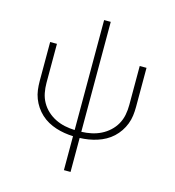

<svg xmlns="http://www.w3.org/2000/svg" viewBox="-134 -847 1068 1174"><g transform="rotate(15 400.0 -260.0)"><path d="M379 215V0Q351 -1 323.5 -5.5Q296 -10 269.5 -18.5Q243 -27 218.5 -40.5Q194 -54 173.5 -73Q153 -92 137.5 -115Q122 -138 112 -164Q102 -190 98.5 -217.5Q95 -245 95 -273V-520H138V-273Q138 -241 144 -210Q150 -179 165.5 -151.5Q181 -124 204.5 -102.5Q228 -81 256.5 -67Q285 -53 316 -46.5Q347 -40 379 -39V-735H421V-39Q453 -40 484 -46.5Q515 -53 543.5 -67Q572 -81 595.5 -102.5Q619 -124 634.5 -151.5Q650 -179 656 -210Q662 -241 662 -273V-520H705V-273Q705 -245 701.5 -217.5Q698 -190 688 -164Q678 -138 662.5 -115Q647 -92 626.5 -73Q606 -54 581.5 -40.5Q557 -27 530.5 -18.5Q504 -10 476.5 -5.5Q449 -1 421 0V215Z"/></g></svg>

Font: Iosevka Aile Extralight
Style: Regular
Weight: 200
Designer: Belleve Invis
Foundry: Belleve Invis
Version: Version 31.1.0; ttfautohint (v1.8.4)